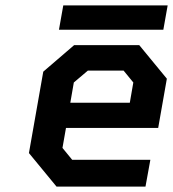

<svg xmlns="http://www.w3.org/2000/svg" viewBox="-20 -690 640 710"><path d="M198 -580 214 -670H600L584 -580ZM189 0 87 -124 140 -425 254 -523H495L597 -399L565 -217H224L211 -143L247 -99H536L518 0ZM240 -310H460L473 -385L437 -429H305L253 -385Z"/></svg>

Font: Tomorrow Medium
Style: Italic
Weight: 500
Italic angle: -10°
Designer: Tony de Marco, Monica Rizzolli
Foundry: Just in Type
Version: Version 2.002